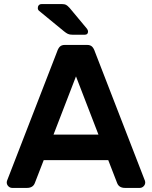

<svg xmlns="http://www.w3.org/2000/svg" viewBox="-20 -920 744 940"><path d="M430.5 -692C424.8 -697.3 417 -700 407 -700H297C287 -700 279.2 -697.3 273.5 -692C267.8 -686.7 263 -678 259 -666L14 -34C13.3 -32 13 -29.7 13 -27C13 -19.7 15.7 -13.3 21 -8C26.3 -2.7 32.7 0 40 0H112C132 0 145 -8.3 151 -25L194 -136H510L553 -25C559 -8.3 572 0 592 0H664C671.3 0 677.7 -2.7 683 -8C688.3 -13.3 691 -19.7 691 -27C691 -29.7 690.7 -32 690 -34L445 -666C441 -678 436.2 -686.7 430.5 -692ZM352 -546 462 -261H242ZM411 -766C411 -770 409.3 -774.3 406 -779L321 -881C313.7 -889 307.7 -894.2 303 -896.5C298.3 -898.8 292 -900 284 -900H184C178 -900 173.3 -898.2 170 -894.5C166.7 -890.8 165 -886 165 -880C165 -875.3 166.7 -871.3 170 -868L293 -767C300.3 -761 306.8 -756.7 312.5 -754C318.2 -751.3 325.7 -750 335 -750H395C405.7 -750 411 -755.3 411 -766Z"/></svg>

Font: Rubik
Style: Regular
Weight: 500
Designer: Hubert & Fischer
Foundry: Hubert & Fischer
Version: Version 1.100